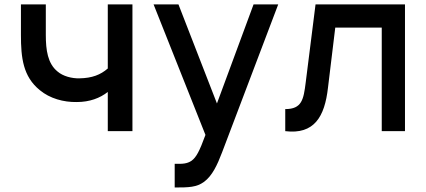

<svg xmlns="http://www.w3.org/2000/svg" viewBox="-20 -582 1890 852"><path d="M458.3 -562.5V-278.1C426 -250 388.5 -235.4 333.3 -234.4C299 -233.3 259.4 -243.8 235.4 -264.6C191.7 -300 183.3 -359.4 183.3 -427.1V-562.5H72.9V-427.1C72.9 -325 82.3 -242.7 156.2 -182.3C201 -144.8 262.5 -128.1 320.8 -129.2C378.1 -129.2 424 -146.9 458.3 -174V0H567.7V-562.5Z M1105.2 -562.5 942.7 -122.9 771.9 -562.5H661.5L891.7 16.7C864.6 90.6 851 115.6 830.2 131.2C810.4 144.8 789.6 145.8 755.2 144.8V250C818.8 250 852.1 249 885.4 225C921.9 197.9 943.8 151 965.6 93.8L1214.6 -562.5Z M1380.2 -562.5 1336.5 -215.6C1327.1 -140.6 1319.8 -97.9 1245.8 -97.9V0C1374 15.6 1420.8 -63.5 1435.4 -192.7L1467.7 -459.4H1674V0H1777.1V-562.5Z"/></svg>

Font: Manrope Semibold
Style: Regular
Weight: 600
Width: 4
Designer: Michael Sharanda
Foundry: Michael Sharanda
Version: Version 2.000;PS 002.000;hotconv 1.0.88;makeotf.lib2.5.64775